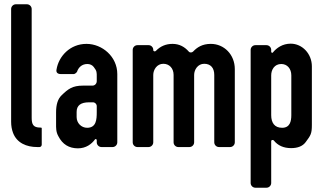

<svg xmlns="http://www.w3.org/2000/svg" viewBox="-20 -687 1514 897"><path d="M106 -667H54C42 -667 32 -657 32 -645V-118C32 -99 35 -82 41 -66C59 -19 104 0 154 0H165C170 0 175 -5 175 -11V-88C175 -89 173 -91 172 -91H168C135 -91 128 -106 128 -137V-645C128 -657 118 -667 106 -667Z M432 -32V-22C432 -10 442 0 454 0H506C518 0 528 -10 528 -22V-341C528 -422 458 -482 384 -482C307 -482 254 -424 244 -362C241 -348 250 -341 264 -341H325C330 -341 338 -348 340 -352C346 -371 362 -388 388 -388C401 -388 411 -383 418 -374C433 -355 432 -348 432 -328V-308C432 -296 423 -287 412 -287H368C318 -287 298 -271 268 -242C250 -225 242 -198 242 -163V-109C242 -90 241 -71 253 -50C272 -13 302 6 344 6C382 6 408 -14 424 -36C427 -39 432 -37 432 -32ZM396 -209H414C424 -209 432 -201 432 -191V-163C432 -129 430 -90 387 -90C360 -90 338 -112 338 -140V-164C338 -195 358 -209 396 -209Z M786 -482C755 -482 729 -471 708 -449C704 -445 696 -447 696 -453V-455C696 -466 686 -476 675 -476H622C610 -476 600 -466 600 -454V-22C600 -10 610 0 622 0H674C686 0 696 -10 696 -22V-337C696 -361 713 -389 743 -389C771 -389 791 -368 791 -337V-22C791 -10 801 0 813 0H865C877 0 887 -10 887 -22V-337C887 -361 904 -389 934 -389C964 -389 981 -370 981 -337V-22C981 -10 991 0 1003 0H1055C1067 0 1077 -10 1077 -22V-364C1077 -432 1027 -482 965 -482C925 -482 901 -466 882 -446C877 -441 867 -440 862 -446C843 -468 818 -482 786 -482Z M1247 -445V-454C1247 -466 1237 -476 1225 -476H1173C1161 -476 1151 -466 1151 -454V168C1151 180 1161 190 1173 190H1225C1237 190 1247 180 1247 168V-28C1247 -33 1255 -35 1259 -31C1278 -7 1305 5 1340 5C1371 5 1394 -4 1408 -23C1432 -55 1437 -63 1437 -103V-377C1437 -436 1392 -483 1338 -483C1300 -483 1272 -463 1255 -442C1253 -438 1247 -441 1247 -445ZM1294 -388C1322 -388 1341 -366 1341 -335V-149C1341 -121 1335 -90 1298 -90C1263 -90 1247 -113 1247 -149V-335C1247 -361 1262 -388 1294 -388Z"/></svg>

Font: DIN Rundschrift
Style: Eng
Weight: 400
Width: 3
Version: Version 1.027